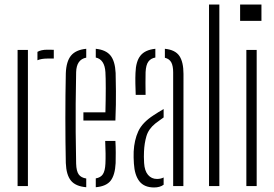

<svg xmlns="http://www.w3.org/2000/svg" viewBox="-20 -820 1206 846"><path d="M145 -554.5V-591.5Q161 -601 188.5 -601Q196 -601 203.5 -600.8Q211 -600.5 217 -600.5V-562H189Q162.5 -562 145 -554.5ZM57.5 0V-600H103V0Z M347.5 -289V-325H444.5Q446 -384 446 -431.2Q446 -478.5 444.5 -502Q441 -558 402 -566.5V-605Q446.5 -600.5 466.8 -575.5Q487 -550.5 489.5 -498.5Q490 -474 490.8 -418.8Q491.5 -363.5 488.5 -289ZM270 -101.5Q268 -194.5 268 -299.2Q268 -404 270 -497.5Q272 -549.5 293 -575Q314 -600.5 360 -605V-566Q317 -558 315.5 -502Q314 -425 313.5 -363Q313 -301 313.5 -238.5Q314 -176 315.5 -98.5Q316.5 -66 326.8 -51.5Q337 -37 360 -33.5V5Q313 1 292.5 -24.2Q272 -49.5 270 -101.5ZM402 5V-34Q423.5 -37.5 433.2 -52.2Q443 -67 444.5 -98.5Q445.5 -119 445.2 -143.5Q445 -168 443.5 -199H488.5Q490 -172.5 490 -147.2Q490 -122 489.5 -101.5Q487 -49.5 467.8 -24.2Q448.5 1 402 5Z M578 -402Q577 -424.5 576.5 -451.2Q576 -478 577 -498.5Q578.5 -549.5 599 -575Q619.5 -600.5 664.5 -605V-566.5Q644.5 -563 633.8 -548.5Q623 -534 621.5 -502Q621 -482.5 621 -454.5Q621 -426.5 621.5 -402ZM743 0V-501Q743 -529.5 734.8 -545Q726.5 -560.5 706.5 -565.5V-605Q752 -600.5 770.2 -573.8Q788.5 -547 788.5 -494L788 0ZM570 -99Q569 -113 568.8 -125.8Q568.5 -138.5 569 -152Q571.5 -202.5 589.2 -241.2Q607 -280 656.5 -312Q677.5 -326 701 -339.5V-302.5Q693 -297 683.8 -290.2Q674.5 -283.5 664 -275.5Q634.5 -251.5 625.2 -220Q616 -188.5 614.5 -152Q614 -143.5 614 -129.5Q614 -115.5 615 -101.5Q617 -67.5 632.2 -49.5Q647.5 -31.5 671.5 -31.5Q688.5 -31.5 701 -38V-6Q684.5 6 659 6Q615.5 6 594.2 -21.2Q573 -48.5 570 -99Z M901 0V-800H946.5V0Z M1038 -728V-800H1132V-728ZM1065.5 0V-600H1111V0Z"/></svg>

Font: Big Shoulders Stencil Display Light
Style: Regular
Weight: 300
Designer: Patric King
Foundry: XO Type Co
Version: Version 1.000